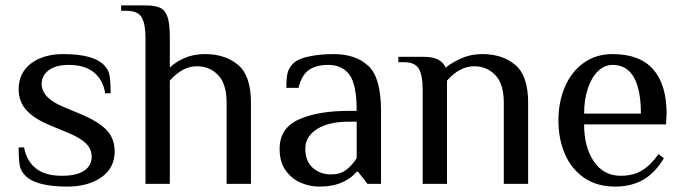

<svg xmlns="http://www.w3.org/2000/svg" viewBox="-20 -680 2528 710"><path d="M74 -30Q57 -47 53 -68.5Q49 -90 49 -135H69Q78 -85 112.5 -57.5Q147 -30 209 -30Q264 -30 291.5 -49Q319 -68 319 -100Q319 -129 297.5 -150Q276 -171 229 -190L169 -215Q109 -239 79 -271Q49 -303 49 -350Q49 -411 95 -445.5Q141 -480 214 -480Q324 -480 364 -440Q381 -423 385 -402Q389 -381 389 -335H369Q361 -385 327 -412.5Q293 -440 234 -440Q187 -440 160.5 -420.5Q134 -401 134 -370Q134 -318 214 -285L274 -260Q342 -232 373 -200.5Q404 -169 404 -120Q404 -59 355 -24.5Q306 10 229 10Q114 10 74 -30Z M518 -540Q518 -591 504 -615.5Q490 -640 448 -640H428V-660H518Q555 -660 573.5 -650.5Q592 -641 600 -616Q608 -591 608 -540V-430Q629 -451 662.5 -465.5Q696 -480 738 -480Q813 -480 860.5 -440Q908 -400 908 -300V0H818V-300Q818 -370 786.5 -402.5Q755 -435 708 -435Q655 -435 608 -382V0H518Z M1014 -130Q1014 -206 1084.5 -238Q1155 -270 1269 -270H1299Q1299 -368 1272 -404Q1245 -440 1194 -440Q1149 -440 1122 -421Q1095 -402 1084 -355H1039Q1039 -389 1043 -408.5Q1047 -428 1064 -445Q1082 -463 1123.5 -471.5Q1165 -480 1214 -480Q1295 -480 1342 -436.5Q1389 -393 1389 -270V0H1339L1304 -45H1299Q1281 -22 1246 -6Q1211 10 1159 10Q1127 10 1094 -3.5Q1061 -17 1037.5 -48Q1014 -79 1014 -130ZM1299 -95V-230H1269Q1195 -230 1152 -202.5Q1109 -175 1109 -130Q1109 -84 1136.5 -59.5Q1164 -35 1204 -35Q1237 -35 1259 -51Q1281 -67 1299 -95Z M1543 -350Q1543 -401 1529 -425.5Q1515 -450 1473 -450H1453V-470H1543Q1580 -470 1599.5 -460Q1619 -450 1628 -430Q1653 -450 1687.5 -465Q1722 -480 1763 -480Q1838 -480 1885.5 -440Q1933 -400 1933 -300V0H1843V-300Q1843 -370 1811.5 -402.5Q1780 -435 1733 -435Q1680 -435 1633 -382V0H1543Z M2045 -235Q2045 -303 2069 -359Q2093 -415 2138.5 -447.5Q2184 -480 2245 -480Q2346 -480 2395.5 -423.5Q2445 -367 2445 -260L2443 -220H2140Q2140 -136 2176 -83Q2212 -30 2275 -30Q2322 -30 2354.5 -50Q2387 -70 2415 -110L2435 -95Q2402 -40 2358 -15Q2314 10 2255 10Q2187 10 2140 -22.5Q2093 -55 2069 -110.5Q2045 -166 2045 -235ZM2350 -260Q2350 -348 2324 -394Q2298 -440 2245 -440Q2215 -440 2191 -416.5Q2167 -393 2153.5 -352Q2140 -311 2140 -260Z"/></svg>

Font: El Messiri
Style: Regular
Weight: 400
Designer: Mohamed Gaber
Foundry: Kief Type Foundry
Version: Version 2.006